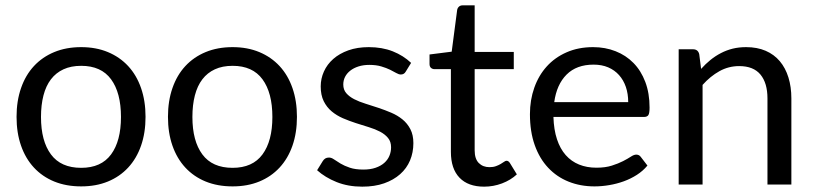

<svg xmlns="http://www.w3.org/2000/svg" viewBox="-20 -691 3049 719"><path d="M284 -514.5Q339.5 -514.5 384 -496Q428.5 -477.5 460 -443.5Q491.5 -409.5 508.2 -361.2Q525 -313 525 -253.5Q525 -193.5 508.2 -145.5Q491.5 -97.5 460 -63.5Q428.5 -29.5 384 -11.2Q339.5 7 284 7Q228 7 183.2 -11.2Q138.5 -29.5 107 -63.5Q75.5 -97.5 58.8 -145.5Q42 -193.5 42 -253.5Q42 -313 58.8 -361.2Q75.5 -409.5 107 -443.5Q138.5 -477.5 183.2 -496Q228 -514.5 284 -514.5ZM284 -62.5Q359 -62.5 396 -112.8Q433 -163 433 -253Q433 -343.5 396 -394Q359 -444.5 284 -444.5Q246 -444.5 217.8 -431.5Q189.5 -418.5 170.8 -394Q152 -369.5 142.8 -333.8Q133.5 -298 133.5 -253Q133.5 -163 170.8 -112.8Q208 -62.5 284 -62.5Z M851 -514.5Q906.5 -514.5 951 -496Q995.5 -477.5 1027 -443.5Q1058.5 -409.5 1075.2 -361.2Q1092 -313 1092 -253.5Q1092 -193.5 1075.2 -145.5Q1058.5 -97.5 1027 -63.5Q995.5 -29.5 951 -11.2Q906.5 7 851 7Q795 7 750.2 -11.2Q705.5 -29.5 674 -63.5Q642.5 -97.5 625.8 -145.5Q609 -193.5 609 -253.5Q609 -313 625.8 -361.2Q642.5 -409.5 674 -443.5Q705.5 -477.5 750.2 -496Q795 -514.5 851 -514.5ZM851 -62.5Q926 -62.5 963 -112.8Q1000 -163 1000 -253Q1000 -343.5 963 -394Q926 -444.5 851 -444.5Q813 -444.5 784.8 -431.5Q756.5 -418.5 737.8 -394Q719 -369.5 709.8 -333.8Q700.5 -298 700.5 -253Q700.5 -163 737.8 -112.8Q775 -62.5 851 -62.5Z M1499.5 -423Q1493.5 -412 1481 -412Q1473.5 -412 1464 -417.5Q1454.5 -423 1440.8 -429.8Q1427 -436.5 1408 -442.2Q1389 -448 1363 -448Q1340.5 -448 1322.5 -442.2Q1304.5 -436.5 1291.8 -426.5Q1279 -416.5 1272.2 -403.2Q1265.5 -390 1265.5 -374.5Q1265.5 -355 1276.8 -342Q1288 -329 1306.5 -319.5Q1325 -310 1348.5 -302.8Q1372 -295.5 1396.8 -287.2Q1421.5 -279 1445 -269Q1468.5 -259 1487 -244Q1505.5 -229 1516.8 -207.2Q1528 -185.5 1528 -155Q1528 -120 1515.5 -90.2Q1503 -60.5 1478.5 -38.8Q1454 -17 1418.5 -4.5Q1383 8 1336.5 8Q1283.5 8 1240.5 -9.2Q1197.5 -26.5 1167.5 -53.5L1188.5 -87.5Q1192.5 -94 1198 -97.5Q1203.5 -101 1212 -101Q1221 -101 1231 -94Q1241 -87 1255.2 -78.5Q1269.5 -70 1290 -63Q1310.5 -56 1341 -56Q1367 -56 1386.5 -62.8Q1406 -69.5 1419 -81Q1432 -92.5 1438.2 -107.5Q1444.5 -122.5 1444.5 -139.5Q1444.5 -160.5 1433.2 -174.2Q1422 -188 1403.5 -197.8Q1385 -207.5 1361.2 -214.8Q1337.5 -222 1312.8 -230Q1288 -238 1264.2 -248.2Q1240.5 -258.5 1222 -274Q1203.5 -289.5 1192.2 -312.2Q1181 -335 1181 -367.5Q1181 -396.5 1193 -423.2Q1205 -450 1228 -470.2Q1251 -490.5 1284.5 -502.5Q1318 -514.5 1361 -514.5Q1411 -514.5 1450.8 -498.8Q1490.5 -483 1519.5 -455.5Z M1793 8Q1733 8 1700.8 -25.5Q1668.5 -59 1668.5 -122V-432H1607.5Q1599.5 -432 1594 -436.8Q1588.5 -441.5 1588.5 -451.5V-487L1671.5 -497.5L1692 -654Q1693.5 -661.5 1698.8 -666.2Q1704 -671 1712.5 -671H1757.5V-496.5H1904V-432H1757.5V-128Q1757.5 -96 1773 -80.5Q1788.5 -65 1813 -65Q1827 -65 1837.2 -68.8Q1847.5 -72.5 1855 -77Q1862.5 -81.5 1867.8 -85.2Q1873 -89 1877 -89Q1884 -89 1889.5 -80.5L1915.5 -38Q1892.5 -16.5 1860 -4.2Q1827.5 8 1793 8Z M2332.5 -308.5Q2332.5 -339.5 2323.8 -365.2Q2315 -391 2298.2 -409.8Q2281.5 -428.5 2257.5 -438.8Q2233.5 -449 2203 -449Q2139 -449 2101.8 -411.8Q2064.5 -374.5 2055.5 -308.5ZM2404.5 -71Q2388 -51 2365 -36.2Q2342 -21.5 2315.8 -12Q2289.5 -2.5 2261.5 2.2Q2233.5 7 2206 7Q2153.5 7 2109.2 -10.8Q2065 -28.5 2032.8 -62.8Q2000.5 -97 1982.5 -147.5Q1964.5 -198 1964.5 -263.5Q1964.5 -316.5 1980.8 -362.5Q1997 -408.5 2027.5 -442.2Q2058 -476 2102 -495.2Q2146 -514.5 2201 -514.5Q2246.5 -514.5 2285.2 -499.2Q2324 -484 2352.2 -455.2Q2380.5 -426.5 2396.5 -384.2Q2412.5 -342 2412.5 -288Q2412.5 -267 2408 -260Q2403.5 -253 2391 -253H2052.5Q2054 -205 2065.8 -169.5Q2077.5 -134 2098.5 -110.2Q2119.5 -86.5 2148.5 -74.8Q2177.5 -63 2213.5 -63Q2247 -63 2271.2 -70.8Q2295.5 -78.5 2313 -87.5Q2330.5 -96.5 2342.2 -104.2Q2354 -112 2362.5 -112Q2373.5 -112 2379.5 -103.5Z M2605.5 -433Q2622 -451.5 2640.5 -466.5Q2659 -481.5 2679.8 -492.2Q2700.5 -503 2723.8 -508.8Q2747 -514.5 2774 -514.5Q2815.5 -514.5 2847.2 -500.8Q2879 -487 2900.2 -461.8Q2921.5 -436.5 2932.5 -401Q2943.5 -365.5 2943.5 -322.5V0H2854V-322.5Q2854 -380 2827.8 -411.8Q2801.5 -443.5 2748 -443.5Q2708.5 -443.5 2674.2 -424.5Q2640 -405.5 2611 -373V0H2521.5V-506.5H2575Q2594 -506.5 2598.5 -488Z"/></svg>

Font: Lato-Regular
Style: Regular
Weight: 400
Designer: Lukasz Dziedzic with Adam Twardoch and Botio Nikoltchev
Foundry: tyPoland Lukasz Dziedzic
Version: Version 2.015; 2015-08-06; http://www.latofonts.com/